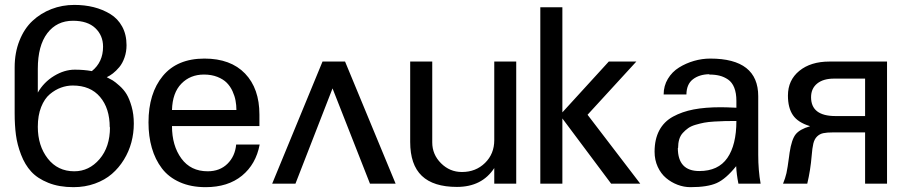

<svg xmlns="http://www.w3.org/2000/svg" viewBox="-20 -752 3701 786"><path d="M134.8 -373Q159.2 -415.5 201.4 -441.2Q243.7 -466.8 286.1 -466.8Q323.7 -466.8 356 -460.9Q401.9 -497.6 401.9 -561Q401.9 -606.9 370.1 -637Q338.4 -667 278.8 -667Q212.4 -667 173.6 -616Q134.8 -564.9 134.8 -470.2ZM430.2 -231H429.2Q429.2 -308.6 389.6 -355.2Q350.1 -401.9 277.8 -401.9Q253.4 -401.9 229.7 -393.3Q206.1 -384.8 184.1 -366.5Q162.1 -348.1 148.4 -313.7Q134.8 -279.3 134.8 -232.9Q134.8 -155.3 175.5 -103Q216.3 -50.8 284.2 -50.8Q344.7 -50.8 387.5 -100.6Q430.2 -150.4 430.2 -231ZM40 -288.1V-476.1Q40 -536.1 59.6 -585.4Q79.1 -634.8 112.8 -666.3Q146.5 -697.8 190.4 -714.8Q234.4 -731.9 284.2 -731.9Q326.7 -731.9 363.5 -722.7Q400.4 -713.4 431.4 -694.6Q462.4 -675.8 480.2 -643.1Q498 -610.4 498 -566.9Q498 -540 489.7 -516.4Q481.4 -492.7 468.3 -477.1Q455.1 -461.4 442.1 -451.4Q429.2 -441.4 417 -436Q431.6 -428.7 441.4 -422.9Q451.2 -417 469.2 -400.9Q487.3 -384.8 498.5 -366Q509.8 -347.2 518.8 -315.7Q527.8 -284.2 527.8 -246.1Q527.8 -206.5 517.8 -169.2Q507.8 -131.8 487.3 -98.4Q466.8 -64.9 438 -40Q409.2 -15.1 368.7 -0.5Q328.1 14.2 280.8 14.2Q221.7 14.2 177.5 -3.7Q133.3 -21.5 107.7 -49.6Q82 -77.6 66.2 -118.9Q50.3 -160.2 45.2 -200Q40 -239.7 40 -288.1Z M947.8 -301.8Q947.8 -321.3 944.3 -340.1Q940.9 -358.9 931.9 -378.7Q922.9 -398.4 908.4 -413.1Q894 -427.7 869.9 -437.3Q845.7 -446.8 814.9 -446.8Q758.8 -446.8 722.4 -409.4Q686 -372.1 684.1 -301.8ZM684.1 -235.8Q684.1 -155.8 722.4 -103.3Q760.7 -50.8 830.1 -50.8Q879.9 -50.8 911.1 -81.5Q942.4 -112.3 946.8 -160.2H1043Q1027.8 -79.6 970.5 -32.7Q913.1 14.2 821.8 14.2Q761.7 14.2 716.1 -6.1Q670.4 -26.4 642.8 -62.7Q615.2 -99.1 601.6 -146.5Q587.9 -193.8 587.9 -251Q587.9 -370.1 646.7 -441.2Q705.6 -512.2 816.9 -512.2Q924.3 -512.2 983.2 -450.9Q1042 -389.6 1042 -283.2V-235.8Z M1094.2 0 1300.3 -500H1392.6L1599.6 0H1494.6L1341.3 -390.1L1189.5 0Z M1870.6 -47.9H1871.6Q1927.7 -47.9 1965.6 -85Q2003.4 -122.1 2003.4 -178.2V-500H2093.3V0H2003.4V-64Q1953.1 13.2 1850.6 13.2Q1754.4 13.2 1706.8 -32.2Q1659.2 -77.6 1659.2 -170.9V-500H1749.5V-168.9Q1749.5 -119.6 1785.4 -83.7Q1821.3 -47.9 1870.6 -47.9Z M2601.1 0H2481.9L2282.2 -267.1V0H2191.9V-722.2H2282.2V-292L2472.2 -500H2585L2385.3 -282.2Z M2755.9 -146H2754.9Q2754.9 -51.8 2842.8 -51.8Q2920.4 -51.8 2957.5 -105.2Q2994.6 -158.7 2994.6 -256.8Q2966.3 -256.8 2947.3 -256.3Q2928.2 -255.9 2903.6 -254.4Q2878.9 -252.9 2862.5 -249.8Q2846.2 -246.6 2827.6 -241.2Q2809.1 -235.8 2797.4 -227.5Q2785.6 -219.2 2775.4 -208Q2765.1 -196.8 2760.5 -181.2Q2755.9 -165.5 2755.9 -146ZM2883.8 -446.8 2882.8 -448.2Q2842.3 -447.3 2816.4 -427.2Q2790.5 -407.2 2790 -365.2H2696.8Q2696.8 -400.4 2714.1 -429.2Q2731.4 -458 2759.8 -475.6Q2788.1 -493.2 2821 -502.7Q2854 -512.2 2887.7 -512.2Q3084 -512.2 3084 -357.9V-118.2Q3084 -54.2 3093.8 0H3002.9Q2995.1 -39.1 2993.7 -71.8Q2951.7 -19.5 2914.1 -2.7Q2876.5 14.2 2806.6 14.2Q2779.8 14.2 2753.9 4.4Q2728 -5.4 2706.8 -23.2Q2685.5 -41 2672.6 -69.1Q2659.7 -97.2 2659.7 -130.9Q2659.7 -182.1 2679 -218.3Q2698.2 -254.4 2735.4 -274.7Q2772.5 -294.9 2819.8 -304Q2867.2 -313 2930.7 -313Q2950.7 -313 2994.6 -311V-338.9Q2994.6 -371.1 2985.8 -393.1Q2977.1 -415 2960.7 -426.3Q2944.3 -437.5 2926 -442.1Q2907.7 -446.8 2883.8 -446.8Z M3521.5 -276.9V-430.2H3394.5Q3350.1 -430.2 3325.2 -409.9Q3300.3 -389.6 3300.3 -354Q3300.3 -276.9 3400.4 -276.9ZM3295.4 -235.8Q3246.6 -250.5 3226.1 -280.5Q3205.6 -310.5 3205.6 -360.8Q3205.6 -423.8 3252.2 -461.9Q3298.8 -500 3375.5 -500H3611.3V0H3521.5V-210H3390.6Q3364.7 -210 3350.1 -206.8Q3335.4 -203.6 3324.7 -193.1Q3314 -182.6 3309.6 -164.3Q3305.2 -146 3302.7 -113.8Q3297.9 -55.2 3284.7 0H3185.5Q3194.8 -22.5 3199.5 -43Q3204.1 -63.5 3210.4 -111.8L3212.4 -127Q3220.7 -181.6 3237.5 -202.4Q3254.4 -223.1 3295.4 -234.9Z"/></svg>

Font: Perun
Style: Regular
Weight: 400
Version: Version 1.0000